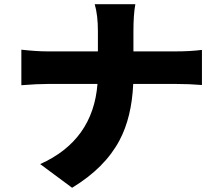

<svg xmlns="http://www.w3.org/2000/svg" viewBox="-20 -821 1040 908"><path d="M813 -578Q879 -578 935 -585V-419Q875 -424 812 -424H610Q603 -266 545 -157Q476 -27 321 67L170 -45Q420 -157 441 -424H207Q155 -424 81 -418V-586Q153 -578 203 -578H443V-674Q443 -749 428 -801H620Q611 -752 611 -673V-578Z"/></svg>

Font: Source Han Sans CN Heavy
Style: Bold
Weight: 900
Designer: Ryoko NISHIZUKA (kana & ideographs); Paul D. Hunt (Latin, Greek & Cyrillic); Wenlong ZHANG (bopomofo); Sandoll Communica
Foundry: Adobe Systems Incorporated
Version: Version 1.000;PS 1;hotconv 1.0.78;makeotf.lib2.5.61930